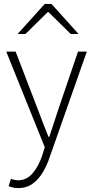

<svg xmlns="http://www.w3.org/2000/svg" viewBox="-20 -744 476 982"><path d="M73 218Q59 218 46 215Q33 212 24 208L36 171Q44 174 54 176Q64 178 73 178Q117 178 147.5 141.5Q178 105 196 51L209 9L12 -480H60L176 -178Q187 -148 201 -112Q215 -76 228 -44H232Q243 -76 254.5 -112Q266 -148 276 -178L379 -480H424L234 60Q221 100 199.5 136.5Q178 173 147 195.5Q116 218 73 218ZM70 -570 209 -724H243L382 -570H342L228 -682H224L110 -570Z"/></svg>

Font: Mada Light
Style: Regular
Weight: 300
Designer: Khaled Hosny
Version: Version 1.5